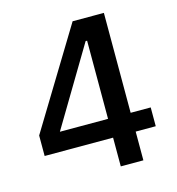

<svg xmlns="http://www.w3.org/2000/svg" viewBox="-105 -788 809 878"><g transform="rotate(-15 300.0 -349.0)"><path d="M359 0V-136H35V-233L318 -698H466V-225H561V-136H466V0ZM131 -225H359V-595H352Z"/></g></svg>

Font: IBM Plex Thai Medium
Style: Regular
Weight: 500
Designer: Mike Abbink, Paul van der Laan, Pieter van Rosmalen, Ben Mitchell, Mark Frömberg
Foundry: Bold Monday
Version: Version 1.0